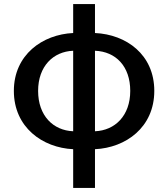

<svg xmlns="http://www.w3.org/2000/svg" viewBox="-20 -722 825 942"><path d="M339 200H446V10C597 3 737 -97 737 -276C737 -454 600 -553 446 -560V-702H339V-560C189 -553 48 -454 48 -276C48 -97 189 3 339 10ZM167 -276C167 -397 241 -469 339 -473V-78C241 -82 167 -154 167 -276ZM619 -276C619 -154 544 -82 446 -78V-473C548 -469 619 -397 619 -276Z"/></svg>

Font: Source Han Sans JP Medium
Style: Regular
Weight: 500
Designer: Ryoko NISHIZUKA 西塚涼子 (kana, bopomofo & ideographs); Paul D. Hunt (Latin, Greek & Cyrillic); Sandoll Communications 산돌커뮤니
Foundry: Adobe
Version: Version 2.002;hotconv 1.0.116;makeotfexe 2.5.65601